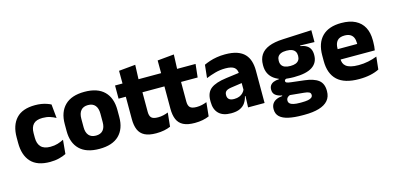

<svg xmlns="http://www.w3.org/2000/svg" viewBox="-73 -1060 3462 1691"><g transform="rotate(-15 1658.0 -214.5)"><path d="M263.1 12.9Q146.1 12.9 89.7 -48.5Q33.2 -109.9 33.2 -221.7V-272.7Q33.2 -382.2 89.7 -443.5Q146.2 -504.8 262.7 -504.8Q292.4 -504.8 318.5 -500.6Q344.6 -496.3 366.5 -488.9Q388.4 -481.6 405 -472.8L417.3 -346.6Q393 -360.5 363.6 -369.8Q334.2 -379.1 297 -379.1Q239.1 -379.1 213.1 -351Q187.1 -323 187.1 -270V-227.3Q187.1 -173.4 214.7 -144.4Q242.2 -115.4 300.5 -115.4Q337.1 -115.4 366.3 -124.2Q395.5 -133 422.2 -146.8L410.2 -20Q384.1 -6.2 346 3.3Q308 12.9 263.1 12.9Z M712.9 14.2Q594.2 14.2 533.4 -45.2Q472.7 -104.6 472.7 -211.9V-276.5Q472.7 -385.4 533.6 -445.6Q594.5 -505.8 712.9 -505.8Q831.7 -505.8 892.4 -445.6Q953 -385.4 953 -276.5V-211.9Q953 -104.6 892.5 -45.2Q832.1 14.2 712.9 14.2ZM712.9 -106.7Q755.7 -106.7 777.8 -132.3Q800 -157.9 800 -205.5V-283.2Q800 -332.8 777.8 -358.9Q755.7 -384.9 712.9 -384.9Q670.5 -384.9 648.2 -358.9Q625.9 -332.8 625.9 -283.2V-205.5Q625.9 -157.9 648.2 -132.3Q670.5 -106.7 712.9 -106.7Z M1231.5 11Q1166 11 1127.2 -8.8Q1088.4 -28.6 1071.5 -68Q1054.7 -107.4 1054.7 -165.5V-440.1H1206.3V-189.9Q1206.3 -153.9 1222.7 -137.3Q1239 -120.6 1283.3 -120.6Q1308.1 -120.6 1332 -126.1Q1355.9 -131.6 1375.6 -139.8L1362.6 -13.6Q1337.2 -2.3 1303.9 4.4Q1270.7 11 1231.5 11ZM988.6 -369.5V-489.6H1370.8L1357.7 -369.5ZM1056.7 -478.7 1056.2 -605.5 1207.5 -619.8 1202.1 -478.7Z M1583.5 11Q1518 11 1479.2 -8.8Q1440.4 -28.6 1423.5 -68Q1406.7 -107.4 1406.7 -165.5V-440.1H1558.3V-189.9Q1558.3 -153.9 1574.7 -137.3Q1591 -120.6 1635.3 -120.6Q1660.1 -120.6 1684 -126.1Q1707.9 -131.6 1727.6 -139.8L1714.6 -13.6Q1689.2 -2.3 1655.9 4.4Q1622.7 11 1583.5 11ZM1340.6 -369.5V-489.6H1722.8L1709.7 -369.5ZM1408.7 -478.7 1408.2 -605.5 1559.5 -619.8 1554.1 -478.7Z M2070.4 0 2075.1 -123 2071.6 -130.7V-284L2070.7 -303.9Q2070.7 -345.1 2046.5 -364.5Q2022.3 -383.8 1965.8 -383.8Q1916.3 -383.8 1871.8 -371.4Q1827.3 -359 1788 -342.8L1800.8 -461.4Q1824.3 -472.5 1853.7 -482.3Q1883.2 -492.1 1918.6 -498Q1953.9 -504 1994.4 -504Q2059 -504 2102.6 -489Q2146.1 -474 2172 -446.4Q2198 -418.8 2209.4 -380.6Q2220.9 -342.5 2220.9 -296.4V0ZM1914 11.7Q1840.4 11.7 1802.5 -25.4Q1764.5 -62.6 1764.5 -131V-144.3Q1764.5 -217.1 1809.1 -251.7Q1853.8 -286.3 1951.3 -299L2083.3 -316.5L2092.3 -224.6L1975.3 -207.7Q1939.8 -202.8 1925.5 -190.8Q1911.1 -178.8 1911.1 -155.4V-151.8Q1911.1 -129.5 1925.6 -116.4Q1940.1 -103.2 1972.1 -103.2Q2000 -103.2 2020.1 -111.5Q2040.3 -119.8 2053.4 -133.8Q2066.6 -147.7 2073.1 -164.4L2094.6 -102.7H2069.3Q2061.6 -70.3 2044.7 -44.5Q2027.8 -18.6 1996.4 -3.5Q1965.1 11.7 1914 11.7Z M2530.8 -152.9Q2412.4 -152.9 2353.1 -197.1Q2293.7 -241.2 2293.7 -320.6V-327.2Q2293.7 -381.2 2317.8 -418.4Q2341.9 -455.6 2392.5 -476.2Q2443.1 -496.7 2522 -500.3L2784.4 -512.6V-404.4L2653.9 -408V-402.8Q2687.5 -397.4 2709.3 -384.3Q2731.2 -371.1 2741.9 -349.7Q2752.6 -328.3 2752.6 -297.7V-294Q2752.6 -225.3 2698.4 -189.1Q2644.2 -152.9 2530.8 -152.9ZM2523.3 79.5H2538.6Q2574.4 79.5 2596.6 75.1Q2618.8 70.6 2629.3 61.6Q2639.9 52.6 2639.9 39.2V38Q2639.9 20.5 2625.2 13Q2610.5 5.5 2581 2.9L2435.8 -11.3L2469.3 -13.4Q2454.7 -10.8 2443.8 -5Q2432.9 0.8 2426.8 9.9Q2420.7 19 2420.7 31.9V32.9Q2420.7 48.2 2431.6 58.7Q2442.5 69.2 2465.3 74.4Q2488 79.5 2523.3 79.5ZM2515.9 191.3Q2441.8 191.3 2389.7 179.7Q2337.6 168.1 2310.5 142.6Q2283.4 117 2283.4 75.2V73.2Q2283.4 44.7 2296 25.2Q2308.6 5.7 2332 -5.4Q2355.5 -16.4 2387.2 -19V-24Q2348.6 -31.2 2327.7 -48.6Q2306.8 -66 2306.8 -97.4V-98.2Q2306.8 -120.7 2317.2 -136Q2327.6 -151.3 2347.7 -159.8Q2367.7 -168.2 2396.5 -169.3V-186.2L2509.6 -157.7L2476.3 -158.2Q2459 -158 2451.7 -153.5Q2444.5 -148.9 2444.5 -140.1V-139.6Q2444.5 -128.4 2456.2 -123.8Q2467.9 -119.1 2494.3 -116L2610.9 -102.3Q2696.1 -92.4 2737.5 -60.5Q2778.9 -28.6 2778.9 38.3V41.5Q2778.9 92.7 2750.2 125.8Q2721.6 159 2667.2 175.1Q2612.8 191.3 2535.2 191.3ZM2525.8 -255.9Q2555.6 -255.9 2574.9 -263.6Q2594.2 -271.4 2603.9 -286.6Q2613.6 -301.8 2613.6 -323.5V-327.8Q2613.6 -349.4 2603.9 -364.4Q2594.3 -379.5 2575.2 -387.3Q2556 -395.2 2526.2 -395.2H2525.5Q2495.1 -395.2 2475.6 -387.1Q2456 -379 2446.7 -364.1Q2437.4 -349.1 2437.4 -327.7V-323.5Q2437.4 -301.8 2447.1 -286.6Q2456.8 -271.4 2476.4 -263.6Q2496 -255.9 2525.8 -255.9Z M3081.5 12.5Q2947.4 12.5 2883.6 -47.2Q2819.7 -107 2819.7 -221.4V-272.5Q2819.7 -385.7 2879.6 -445.8Q2939.4 -505.8 3054.2 -505.8Q3131 -505.8 3182.1 -479.7Q3233.3 -453.6 3259.1 -405.1Q3284.8 -356.5 3284.8 -288.5V-272.1Q3284.8 -253 3283.2 -233.3Q3281.5 -213.5 3278.3 -196.4H3140.6Q3142.3 -225.6 3142.9 -251.4Q3143.5 -277.2 3143.5 -297.9Q3143.5 -328.3 3134 -349.2Q3124.4 -370 3104.7 -380.9Q3085 -391.8 3054.2 -391.8Q3008.2 -391.8 2986.9 -367.1Q2965.5 -342.4 2965.5 -296.9V-252L2966.4 -235.3V-200.5Q2966.4 -181.3 2972.7 -164.4Q2979 -147.5 2994.8 -134.7Q3010.7 -121.9 3038.4 -114.8Q3066.2 -107.6 3109.1 -107.6Q3154.4 -107.6 3196.5 -116.3Q3238.6 -125 3277.2 -140.1L3264.7 -25.2Q3230.7 -7.5 3184.1 2.5Q3137.6 12.5 3081.5 12.5ZM2900.7 -196.4V-291.2H3247.5V-196.4Z"/></g></svg>

Font: Anek Odia Medium
Style: Regular
Weight: 500
Designer: Yesha Goshar & Mahesh Sahu (Odia), Yesha Goshar (Latin)
Foundry: Ek Type
Version: Version 1.003